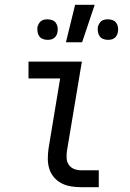

<svg xmlns="http://www.w3.org/2000/svg" viewBox="-20 -775 540 795"><path d="M315 0Q294 0 273 -3.5Q252 -7 234 -16.5Q216 -26 203 -41.5Q190 -57 184 -76.5Q178 -96 178 -117.5Q178 -139 181 -160L229 -450H98V-520H319L257 -149Q255 -134 256 -119Q257 -104 265 -92.5Q273 -81 286.5 -75.5Q300 -70 315 -70H389V0ZM253 -600 291 -755H372L320 -600ZM427 -610Q417 -610 407.5 -613.5Q398 -617 392.5 -625Q387 -633 385.5 -643Q384 -653 385 -663Q387 -670 390.5 -676.5Q394 -683 399.5 -687.5Q405 -692 412.5 -693.5Q420 -695 427 -695Q437 -695 446.5 -691.5Q456 -688 461.5 -680Q467 -672 468.5 -662Q470 -652 468 -642Q467 -635 463.5 -628.5Q460 -622 454 -617.5Q448 -613 441 -611.5Q434 -610 427 -610ZM177 -610Q167 -610 157.5 -613.5Q148 -617 142.5 -625Q137 -633 135.5 -643Q134 -653 135 -663Q137 -670 140.5 -676.5Q144 -683 149.5 -687.5Q155 -692 162.5 -693.5Q170 -695 177 -695Q187 -695 196.5 -691.5Q206 -688 211.5 -680Q217 -672 218.5 -662Q220 -652 218 -642Q217 -635 213.5 -628.5Q210 -622 204 -617.5Q198 -613 191 -611.5Q184 -610 177 -610Z"/></svg>

Font: Iosevka Curly Slab
Style: Italic
Weight: 400
Italic angle: -9°
Monospace: yes
Designer: Belleve Invis
Foundry: Belleve Invis
Version: Version 22.1.2; ttfautohint (v1.8.4)